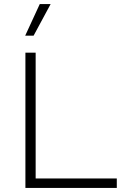

<svg xmlns="http://www.w3.org/2000/svg" viewBox="-20 -917 612 937"><path d="M154 -46H550V0H104V-660H154ZM174 -897H227L144 -743H103Z"/></svg>

Font: Work Sans Light
Style: Regular
Weight: 300
Designer: Wei Huang
Foundry: Wei Huang
Version: Version 2.012; ttfautohint (v1.8.3)